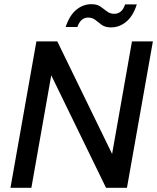

<svg xmlns="http://www.w3.org/2000/svg" viewBox="-20 -898 751 918"><path d="M30 0 154 -700H254L516 -162L611 -700H711L587 0H487L225 -538L130 0ZM294 -769Q312 -824 344.5 -851Q377 -878 417 -878Q444 -878 460.5 -866.5Q477 -855 491.5 -843.5Q506 -832 527 -832Q544 -832 557.5 -843Q571 -854 578 -877H634Q617 -822 584 -794.5Q551 -767 511 -767Q483 -767 466.5 -779Q450 -791 436 -802.5Q422 -814 401 -814Q384 -814 371 -803Q358 -792 350 -769Z"/></svg>

Font: DM Sans 10pt Medium
Style: Italic
Weight: 500
Italic angle: -10°
Version: Version 4.004;gftools[0.9.30]